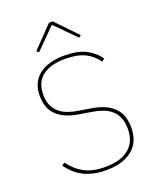

<svg xmlns="http://www.w3.org/2000/svg" viewBox="-167 -1023 935 1135"><g transform="rotate(-20 300.0 -455.5)"><path d="M304 12Q258 12 222 3.5Q186 -5 157.5 -20Q129 -35 107 -56Q85 -77 66 -102L84 -115Q102 -91 123 -71.5Q144 -52 170 -37.5Q196 -23 228.5 -15.5Q261 -8 304 -8Q400 -8 452.5 -50.5Q505 -93 505 -176Q505 -219 491.5 -248.5Q478 -278 455.5 -296.5Q433 -315 403 -325.5Q373 -336 341 -341L261 -354Q208 -363 173.5 -380.5Q139 -398 118.5 -422Q98 -446 90 -475Q82 -504 82 -535Q82 -579 97.5 -612Q113 -645 141.5 -666.5Q170 -688 210 -699Q250 -710 299 -710Q384 -710 435.5 -683Q487 -656 516 -613L499 -599Q468 -644 420 -667Q372 -690 297 -690Q206 -690 155 -651.5Q104 -613 104 -535Q104 -494 117 -466Q130 -438 152 -419.5Q174 -401 203 -390.5Q232 -380 265 -375L345 -362Q400 -353 435.5 -334.5Q471 -316 491 -291Q511 -266 519 -237Q527 -208 527 -177Q527 -83 466.5 -35.5Q406 12 304 12ZM305 -923 433 -790 419 -779 293 -906 167 -779 153 -790 281 -923Z"/></g></svg>

Font: IBM Plex Mono Thin
Style: Regular
Weight: 100
Monospace: yes
Designer: Mike Abbink, Paul van der Laan, Pieter van Rosmalen
Foundry: Bold Monday
Version: Version 2.3